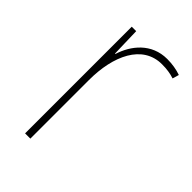

<svg xmlns="http://www.w3.org/2000/svg" viewBox="-169 -604 672 672"><g transform="rotate(45 167.0 -268.0)"><path d="M252 -536C174 -536 129 -478 111 -420H109L106 -528H84V0H110V-290C110 -410 155 -510 252 -510C276 -510 295 -507 313 -501L320 -525C300 -532 277 -536 252 -536Z"/></g></svg>

Font: Noto Sans Thai Looped SemiCondensed Thin
Style: Regular
Weight: 100
Width: 4
Designer: Sasikarn Vongin, Ben Mitchell
Foundry: The Fontpad Ltd
Version: Version 1.001